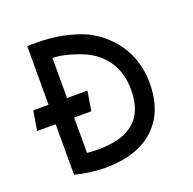

<svg xmlns="http://www.w3.org/2000/svg" viewBox="-123 -805 948 944"><g transform="rotate(-20 351.0 -333.0)"><path d="M115.2 -6.8Q150.9 2.9 195.3 8.5Q239.7 14.2 270 14.2Q437.5 14.2 528.3 -68.8Q619.1 -151.9 619.1 -304.2Q619.1 -412.6 565.9 -497.3Q512.7 -582 418.9 -629.9Q306.2 -680.2 162.1 -680.2H115.2V-373H35.2L18.1 -271H115.2ZM439.9 -123Q380.4 -83 270 -83Q236.3 -83 211.9 -85.9V-271H301.8L318.8 -373H211.9V-583Q285.2 -580.1 376 -541Q447.3 -507.3 484.6 -447Q522 -386.7 522 -304.2Q522 -175.3 439.9 -123Z"/></g></svg>

Font: Comic Neue Angular
Style: Bold
Weight: 700
Designer: Craig Rozynski
Foundry: Craig Rozynski
Version: Version 2.003